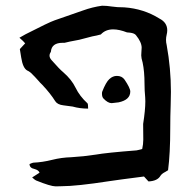

<svg xmlns="http://www.w3.org/2000/svg" viewBox="-20 -660 692 685"><path d="M178.7 4.9Q160.6 4.9 108.9 -16.1Q104 -18.6 100.8 -21.7Q97.7 -24.9 94.7 -26.9Q101.6 -31.7 108.2 -35.6Q114.7 -39.6 121.1 -43.9Q117.7 -53.2 103 -57.1Q85.4 -60.5 85.4 -74.7Q95.2 -79.1 98.6 -79.6Q131.8 -81.1 165.5 -89.6Q199.2 -98.1 234.4 -99.1Q277.8 -101.6 321.8 -108.4Q359.9 -115.2 467.3 -123.5Q483.9 -127 487.3 -128.4Q491.2 -145.5 491.2 -162.1Q490.7 -176.3 490.7 -217.8Q498.5 -267.6 498.5 -298.3Q498.5 -306.2 498 -312.5Q495.6 -336.9 495.6 -360.8Q495.6 -405.3 488.8 -437Q483.9 -453.1 483.9 -462.4Q483.9 -470.2 484.6 -476.3Q485.4 -482.4 485.4 -489.7Q485.4 -509.3 465.3 -534.2Q460 -541.5 443.4 -543.5L433.1 -544.4Q405.3 -555.2 383.8 -555.2Q356.4 -555.2 339.8 -537.1Q324.2 -532.7 309.6 -530.3Q291 -525.9 262.7 -518.1Q222.2 -510.7 210.4 -507.3H203.6Q164.1 -507.3 161.6 -475.6Q156.7 -468.3 156.7 -461.4Q156.7 -453.1 165 -444.3Q192.4 -413.1 205.6 -402.3Q235.4 -376.5 249.8 -346.7Q264.2 -316.9 292 -291.5Q294.4 -289.6 294.4 -272.5Q264.6 -272.5 239.3 -279.8Q227.5 -281.7 206.3 -284.2Q185.1 -286.6 177.2 -298.8Q160.2 -326.2 130.9 -357.4Q123 -364.7 115.7 -373.5Q102.1 -388.7 97.2 -393.1Q87.9 -403.8 76.7 -408.7Q61.5 -417.5 55.7 -454.6L50.8 -484.9L69.8 -505.4Q64 -512.7 49.3 -525.4L71.8 -538.1Q154.8 -580.6 174.8 -587.4L275.9 -622.6Q309.6 -634.8 344.2 -639.6Q360.8 -639.6 378.9 -636.7Q397 -633.8 423.3 -633.8Q492.7 -628.9 548.8 -593.8Q576.7 -579.6 576.7 -551.8Q576.7 -544.4 574.5 -535.6Q572.3 -526.9 572.3 -517.6Q572.3 -508.3 574.7 -499Q589.8 -416 589.8 -332.5Q589.8 -309.1 588.9 -285.2Q587.4 -243.7 587.4 -202.1Q587.4 -112.8 579.6 -52.7Q574.7 -49.3 569.3 -46.4Q558.1 -41 552.7 -33.2Q542 -14.2 509.8 -12.7L493.7 -30.3Q398.4 -18.1 370.1 -13.7Q252.9 4.4 199.2 4.4ZM378.4 -292Q364.7 -292 349.1 -308.6Q343.8 -314 343.8 -326.2Q343.8 -330.6 344.7 -333Q357.9 -366.7 370.1 -377.9Q382.3 -389.2 397 -389.2Q415 -389.2 424.3 -376Q444.8 -345.7 444.8 -333.5Q444.8 -303.7 403.3 -294.9Z"/></svg>

Font: Kurland
Style: Regular
Weight: 400
Designer: GGBot
Version: 0.22